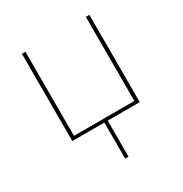

<svg xmlns="http://www.w3.org/2000/svg" viewBox="-171 -648 942 991"><g transform="rotate(-30 300.0 -152.5)"><path d="M290 215V0H99V-520H120V-19H480V-520H501V0H310V215Z"/></g></svg>

Font: Iosevka SS04 Thin Extended
Style: Regular
Weight: 100
Width: 7
Monospace: yes
Designer: Belleve Invis
Foundry: Belleve Invis
Version: Version 19.0.0; ttfautohint (v1.8.4)